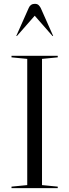

<svg xmlns="http://www.w3.org/2000/svg" viewBox="-20 -981 361 1001"><path d="M40 -682V-690H281V-682L199 -674V-16L281 -8V0H40V-8L122 -16V-674ZM257 -794 254 -793 161 -899 68 -793 65 -794 130 -940Q139 -961 161 -961Q174 -961 180.5 -955Q187 -949 192 -940Z"/></svg>

Font: Libre Caslon Display
Style: Regular
Weight: 400
Designer: Pablo Impallari, Rodrigo Fuenzalida
Foundry: Pablo Impallari, Rodrigo Fuenzalida
Version: Version 1.002; ttfautohint (v1.5)